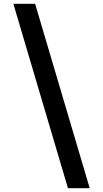

<svg xmlns="http://www.w3.org/2000/svg" viewBox="-20 -843 540 1006"><path d="M336 143 50 -823H164L450 143Z"/></svg>

Font: iosevka_custom_sans_ss08
Style: Bold
Weight: 700
Designer: Belleve Invis
Foundry: Belleve Invis
Version: Version 10.3.0; ttfautohint (v1.8.3)